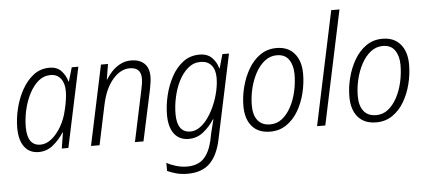

<svg xmlns="http://www.w3.org/2000/svg" viewBox="-60 -898 2834 1276"><g transform="rotate(-5 1357.0 -260.0)"><path d="M170 10Q109 10 75 -35Q41 -80 41 -162Q41 -226 57.5 -292.5Q74 -359 105.5 -415.5Q137 -472 182.5 -507Q228 -542 288 -542Q340 -542 368.5 -510.5Q397 -479 407 -440H410L437 -532H481L368 0H324L341 -106H338Q310 -61 267.5 -25.5Q225 10 170 10ZM186 -38Q225 -38 261 -67.5Q297 -97 325 -145.5Q353 -194 366 -253Q375 -289 379.5 -320.5Q384 -352 384 -378Q384 -431 359.5 -462Q335 -493 292 -493Q246 -493 210.5 -463Q175 -433 149.5 -383.5Q124 -334 111 -276Q98 -218 98 -163Q98 -38 186 -38Z M519 0 632 -533H679L662 -430H664Q680 -457 704.5 -483Q729 -509 761.5 -526Q794 -543 834 -543Q889 -543 921 -513Q953 -483 953 -425Q953 -405 949 -380.5Q945 -356 941 -335L869 0H812L884 -339Q889 -361 892 -381Q895 -401 895 -418Q895 -492 819 -492Q759 -492 707 -432.5Q655 -373 632 -265L576 0Z M1143 240Q1102 240 1067 230.5Q1032 221 1008 209V155Q1031 169 1068.5 180.5Q1106 192 1143 192Q1215 192 1254.5 152Q1294 112 1312 34L1321 -10Q1326 -30 1332.5 -57Q1339 -84 1345 -106H1342Q1312 -59 1269 -24.5Q1226 10 1171 10Q1108 10 1074 -35Q1040 -80 1040 -161Q1040 -225 1056 -291.5Q1072 -358 1103 -415Q1134 -472 1180.5 -507Q1227 -542 1289 -542Q1343 -542 1373 -511Q1403 -480 1413 -440H1416L1442 -532H1486L1366 34Q1344 137 1291 188.5Q1238 240 1143 240ZM1187 -38Q1219 -38 1249.5 -59.5Q1280 -81 1305.5 -117.5Q1331 -154 1350 -198.5Q1369 -243 1379.5 -290Q1390 -337 1390 -379Q1390 -433 1364.5 -463Q1339 -493 1292 -493Q1245 -493 1208.5 -462Q1172 -431 1147 -381.5Q1122 -332 1109.5 -274Q1097 -216 1097 -163Q1097 -38 1187 -38Z M1715 9Q1636 9 1593.5 -40Q1551 -89 1551 -176Q1551 -239 1567.5 -303Q1584 -367 1615.5 -421Q1647 -475 1694 -508Q1741 -541 1803 -541Q1880 -541 1922.5 -491Q1965 -441 1965 -355Q1965 -291 1949 -226.5Q1933 -162 1901.5 -108.5Q1870 -55 1823 -23Q1776 9 1715 9ZM1719 -39Q1763 -39 1797.5 -66Q1832 -93 1857 -139Q1882 -185 1895 -242Q1908 -299 1908 -358Q1908 -416 1882 -454.5Q1856 -493 1801 -493Q1756 -493 1720 -464.5Q1684 -436 1659 -389.5Q1634 -343 1620.5 -287Q1607 -231 1607 -175Q1607 -110 1635.5 -74.5Q1664 -39 1719 -39Z M2027 0 2188 -760H2243L2082 0Z M2422 9Q2343 9 2300.5 -40Q2258 -89 2258 -176Q2258 -239 2274.5 -303Q2291 -367 2322.5 -421Q2354 -475 2401 -508Q2448 -541 2510 -541Q2587 -541 2629.5 -491Q2672 -441 2672 -355Q2672 -291 2656 -226.5Q2640 -162 2608.5 -108.5Q2577 -55 2530 -23Q2483 9 2422 9ZM2426 -39Q2470 -39 2504.5 -66Q2539 -93 2564 -139Q2589 -185 2602 -242Q2615 -299 2615 -358Q2615 -416 2589 -454.5Q2563 -493 2508 -493Q2463 -493 2427 -464.5Q2391 -436 2366 -389.5Q2341 -343 2327.5 -287Q2314 -231 2314 -175Q2314 -110 2342.5 -74.5Q2371 -39 2426 -39Z"/></g></svg>

Font: Noto Sans SemiCondensed Light
Style: Italic
Weight: 300
Width: 4
Italic angle: -12°
Designer: Monotype Design Team
Foundry: Monotype Imaging Inc.
Version: Version 2.013; ttfautohint (v1.8.4.7-5d5b)